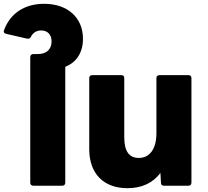

<svg xmlns="http://www.w3.org/2000/svg" viewBox="-33 -976 1093 1009"><path d="M403 -772C403 -884 322 -956 199 -956C95 -956 20 -905 -12 -817C-16 -807 -10 -800 0 -798L109 -773C118 -771 125 -774 129 -782C140 -804 159 -816 183 -816C215 -816 238 -796 238 -759C238 -718 213 -692 166 -692H142C132 -692 126 -685 126 -676V-16C126 -6 132 0 142 0H294C304 0 310 -6 310 -16V-625C369 -648 403 -700 403 -772Z M637 13C711 13 770 -14 810 -67L813 -15C813 -5 819 0 828 0H957C967 0 973 -6 973 -16V-566C973 -576 967 -581 957 -581H805C795 -581 789 -576 789 -566V-275C789 -193 753 -146 697 -146C645 -146 620 -181 620 -256V-566C620 -576 615 -581 605 -581H452C442 -581 436 -576 436 -566V-192C436 -64 511 13 637 13Z"/></svg>

Font: LINE Seed Sans TH ExtraBold
Style: Regular
Weight: 800
Designer: Dalton Maag Ltd | Thai characters by Cadson Demak Co.,Ltd.
Foundry: Dalton Maag Ltd
Version: Version 1.003